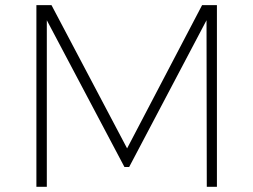

<svg xmlns="http://www.w3.org/2000/svg" viewBox="-20 -719 975 739"><path d="M120.1 -699.2H178.2L469.2 -147.9L757.8 -699.2H814.9V0H775.9L774.9 -641.1L477.1 -76.2H459L160.2 -641.1V0H120.1Z"/></svg>

Font: Montserrat-Arabic ExtraLight
Style: Regular
Weight: 275
Designer: Mohamed Gaber
Foundry: Kief Type Foundry
Version: Version 5.008;PS 005.008;hotconv 1.0.88;makeotf.lib2.5.64775